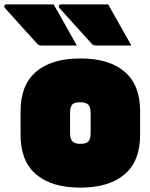

<svg xmlns="http://www.w3.org/2000/svg" viewBox="-67 -837 687 877"><path d="M178 -817Q205 -769 231.5 -722.5Q258 -676 284 -629H125Q110 -629 104 -636Q60 -685 26.5 -721.5Q-7 -758 -45 -801Q-49 -806 -46.5 -811.5Q-44 -817 -38 -817ZM427 -817Q454 -769 480.5 -722.5Q507 -676 533 -629H374Q359 -629 353 -636Q309 -685 275.5 -721.5Q242 -758 204 -801Q200 -806 202.5 -811.5Q205 -817 211 -817ZM300 -570Q431 -570 502 -509.5Q573 -449 573 -330V-220Q573 -101 502 -40.5Q431 20 300 20Q169 20 98 -40.5Q27 -101 27 -220V-330Q27 -449 98 -509.5Q169 -570 300 -570ZM300 -370Q273 -370 263 -359.5Q253 -349 253 -320V-230Q253 -202 264 -191Q275 -180 300 -180Q327 -180 337 -191Q347 -202 347 -230V-320Q347 -348 336 -359Q325 -370 300 -370Z"/></svg>

Font: Recursive Sn Lnr St XBk
Style: Regular
Weight: 1000
Version: Version 1.079;hotconv 1.0.112;makeotfexe 2.5.65598; ttfautoh